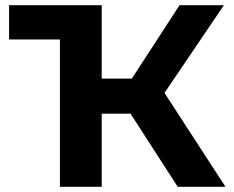

<svg xmlns="http://www.w3.org/2000/svg" viewBox="-20 -720 901 740"><path d="M665 0H849L614 -362L843 -700H672L488 -417H372V-700H15V-568H211V0H372V-282H483Z"/></svg>

Font: AWKNG-Font
Style: Bold
Weight: 700
Designer: Awakening Church
Foundry: Awakening Church
Version: Version 1.700;PS 001.700;hotconv 1.0.88;makeotf.lib2.5.64775